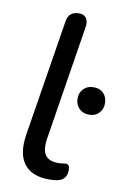

<svg xmlns="http://www.w3.org/2000/svg" viewBox="-83 -762 534 820"><g transform="rotate(10 184.0 -351.5)"><path d="M189 9Q114 9 80.5 -34.5Q47 -78 60 -162L141 -667Q144 -690 157.5 -701Q171 -712 193 -712Q214 -712 224 -698Q234 -684 230 -659L151 -163Q143 -112 159 -89.5Q175 -67 214 -67Q227 -67 234.5 -68.5Q242 -70 247 -70Q255 -70 260 -65Q265 -60 265 -44Q265 -23 255 -11Q245 1 231 4Q223 7 210.5 8Q198 9 189 9ZM309 -293Q282 -293 265.5 -310Q249 -327 249 -352Q249 -379 265.5 -395.5Q282 -412 309 -412Q336 -412 352 -395.5Q368 -379 368 -352Q368 -327 352 -310Q336 -293 309 -293Z"/></g></svg>

Font: Nunito Medium
Style: Italic
Weight: 500
Designer: Vernon Adams
Foundry: Vernon Adams
Version: Version 3.601